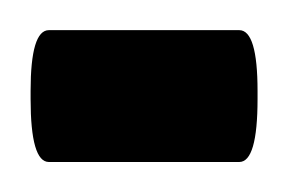

<svg xmlns="http://www.w3.org/2000/svg" viewBox="-35 -108 191 128"><path d="M124.5 -87.9Q136.7 -87.9 136.7 -47.4V-42Q136.7 0 124.5 0H-2.4Q-14.6 0 -14.6 -42V-47.4Q-14.6 -87.9 -2.4 -87.9Z"/></svg>

Font: Shabnam FD-WOL
Style: FD-WOL
Weight: 400
Foundry: DejaVu fonts team - Redesigned by Saber Rastikerdar - Based on Vazir font
Version: Version 5.0.1